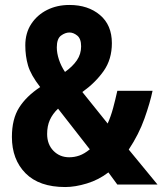

<svg xmlns="http://www.w3.org/2000/svg" viewBox="-20 -744 655 774"><path d="M260 -724Q335 -724 383 -683.5Q431 -643 431 -570Q431 -505 398 -458Q365 -411 312 -373L414 -246Q427 -275 436 -308.5Q445 -342 453 -378H595Q585 -330 562.5 -266.5Q540 -203 499 -141L615 0H453L417 -49Q378 -19 330.5 -4.5Q283 10 243 10Q138 10 83 -45.5Q28 -101 28 -192Q28 -264 57 -310Q86 -356 142 -393Q104 -442 93 -480Q82 -518 82 -561Q82 -611 106 -647.5Q130 -684 170 -704Q210 -724 260 -724ZM260 -613Q243 -613 226 -600.5Q209 -588 209 -553Q209 -530 217.5 -504Q226 -478 242 -454Q273 -476 290 -501Q307 -526 307 -557Q307 -588 291.5 -600.5Q276 -613 260 -613ZM214 -306Q192 -285 181 -260.5Q170 -236 170 -204Q170 -162 195.5 -136Q221 -110 259 -110Q280 -110 300 -117Q320 -124 342 -142Z"/></svg>

Font: Noto Sans Tamil Condensed
Style: Bold
Weight: 700
Width: 3
Designer: Jelle Bosma - Monotype Design Team
Foundry: Monotype Imaging Inc.
Version: Version 2.004; ttfautohint (v1.8.4.7-5d5b)